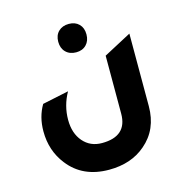

<svg xmlns="http://www.w3.org/2000/svg" viewBox="-112 -680 932 973"><g transform="rotate(-15 354.5 -193.5)"><path d="M335 -428Q301 -428 280.5 -448.5Q260 -469 260 -503Q260 -537 280.5 -557Q301 -577 335 -577Q368 -577 388 -557Q408 -537 408 -503Q408 -469 388 -448.5Q368 -428 335 -428ZM619 -69Q619 53 534 125Q459 190 342 190Q204 190 129 93Q70 18 70 -84Q70 -160 105 -219L243 -248Q206 -182 206 -108Q206 -37 243.5 6.5Q281 50 342 50Q474 50 474 -69V-373L619 -450Z"/></g></svg>

Font: Tajawal ExtraBold
Style: Regular
Weight: 800
Designer: Boutros Fonts
Foundry: Created by Boutros International 2017
Version: Version 1.700